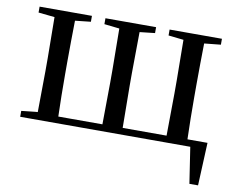

<svg xmlns="http://www.w3.org/2000/svg" viewBox="-76 -624 1115 896"><g transform="rotate(10 481.5 -175.5)"><path d="M42 0H848L874 171H915L924 -32H829C827 -88 826 -174 826 -230V-292C826 -346 827 -430 828 -486L906 -494V-522H658V-494L730 -486L732 -292V-230L730 -32H522L520 -230V-292L522 -486L594 -494V-522H354V-494L426 -486L428 -292V-230L426 -32H217C215 -88 214 -174 214 -230V-292C214 -346 215 -429 216 -486L290 -494V-522H42V-494L119 -486L121 -292V-230L119 -36L42 -28Z"/></g></svg>

Font: Noto Serif TC Medium
Style: Regular
Weight: 500
Designer: Ryoko NISHIZUKA 西塚涼子 (kana & ideographs); Frank Grießhammer (Latin, Greek & Cyrillic); Wenlong ZHANG 张文龙 (bopomofo); San
Foundry: Adobe
Version: Version 2.001;hotconv 1.1.0;makeotfexe 2.6.0